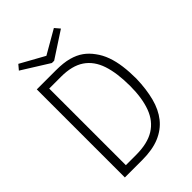

<svg xmlns="http://www.w3.org/2000/svg" viewBox="-231 -871 962 962"><g transform="rotate(-45 250.0 -389.5)"><path d="M64 1V-623H199Q253 -623 289.5 -613Q326 -603 352 -584.5Q378 -566 398 -538Q419 -510 431.5 -475Q444 -440 449.5 -398.5Q455 -357 455 -308Q453 -235 438 -177.5Q423 -120 391.5 -80.5Q360 -41 310 -20Q260 1 187 1ZM111 -39H184Q265 -39 314 -69.5Q363 -100 385 -159.5Q407 -219 407 -304Q407 -396 386.5 -457.5Q366 -519 319.5 -550.5Q273 -582 195 -582H111ZM342 -780 365 -753 227 -663H211L67 -753L89 -779L217 -708Z"/></g></svg>

Font: Inconsolata Light
Style: Regular
Weight: 300
Designer: Raph Levien, Cyreal, Brenton Simpson
Foundry: Raph Levien, Cyreal, Google
Version: Version 3.001